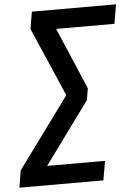

<svg xmlns="http://www.w3.org/2000/svg" viewBox="-90 -750 688 975"><g transform="rotate(-5 254.0 -262.5)"><path d="M-31 180 -17 93 271 -300 258 -242 95 -618 110 -705H539L522 -607H206L213 -635L359 -293L349 -233L91 120L96 82H414L397 180Z"/></g></svg>

Font: Nunito Sans 10pt Condensed
Style: Bold Italic
Weight: 700
Width: 3
Italic angle: -9°
Designer: Vernon Adams
Foundry: Vernon Adams
Version: Version 3.101;gftools[0.9.27]